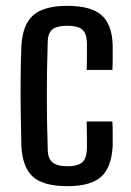

<svg xmlns="http://www.w3.org/2000/svg" viewBox="-20 -628 446 656"><path d="M53 -129Q52 -174 51 -235.5Q50 -297 50.5 -359.5Q51 -422 53 -470Q57 -544 93.5 -576Q130 -608 210 -608Q290 -608 326.5 -576.5Q363 -545 365 -473Q365 -453 365 -429.5Q365 -406 364 -389H276Q277 -411 277 -437Q277 -463 277 -482Q276 -514 261 -527Q246 -540 210 -540Q174 -540 158.5 -527Q143 -514 143 -482Q140 -389 140 -301.5Q140 -214 143 -120Q143 -87 159 -73.5Q175 -60 211 -60Q246 -60 261 -73.5Q276 -87 277 -120Q277 -140 277 -161.5Q277 -183 276 -213H364Q365 -196 365 -171Q365 -146 365 -129Q361 -56 325.5 -24Q290 8 211 8Q128 8 92.5 -24Q57 -56 53 -129Z"/></svg>

Font: Big Shoulders Text Medium
Style: Regular
Weight: 500
Designer: Patric King
Foundry: XO Type Co
Version: Version 1.000; ttfautohint (v1.8.2)